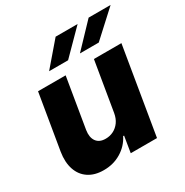

<svg xmlns="http://www.w3.org/2000/svg" viewBox="-174 -898 1012 1048"><g transform="rotate(-30 332.5 -374.5)"><path d="M386.7 -235.4 438.5 -545.9H611.8L521 0H355.5L372.1 -101.6H366.2Q341.3 -51.8 292.2 -22.2Q243.2 7.3 182.1 6.8Q126 6.8 87.9 -18.6Q49.8 -43.9 34.2 -90.1Q18.6 -136.2 28.3 -197.8L86.4 -545.9H260.3L208 -231.4Q201.2 -187.5 219.7 -161.9Q238.3 -136.2 278.3 -136.7Q304.2 -136.7 326.9 -148.2Q349.6 -159.7 365.5 -181.6Q381.3 -203.6 386.7 -235.4ZM387.7 -610.4 526.4 -755.9H665L506.3 -610.4ZM193.4 -610.4 318.4 -755.9H457L313 -610.4Z"/></g></svg>

Font: Inter Tight ExtraBold
Style: Italic
Weight: 800
Italic angle: -9.39999°
Designer: Rasmus Andersson
Foundry: rsms
Version: Version 3.004